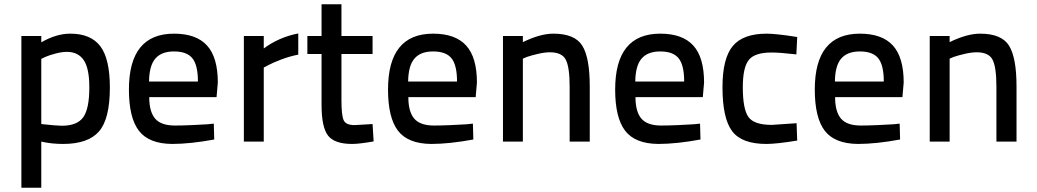

<svg xmlns="http://www.w3.org/2000/svg" viewBox="-20 -669 4897 907"><path d="M81 218V-499H175V-469Q246 -510 312 -510Q409 -510 454 -450.5Q499 -391 499 -255Q499 -107 447.5 -48Q396 11 278 11Q224 11 175 0V218ZM296 -424Q272 -424 242 -416Q212 -408 194 -400L175 -391V-83Q247 -75 272 -75Q345 -75 373.5 -115.5Q402 -156 402 -256Q402 -346 375.5 -385Q349 -424 296 -424Z M806 -76Q840 -76 886 -78Q932 -80 961 -82L990 -85L992 -10Q878 11 793 11Q683 10 636 -51.5Q589 -113 589 -246Q589 -510 802 -510Q907 -510 958 -454Q1009 -398 1009 -279L1003 -210H685Q685 -141 713 -108.5Q741 -76 806 -76ZM684 -284H915Q915 -361 889 -393.5Q863 -426 802 -426Q743 -426 714 -392.5Q685 -359 684 -284Z M1132 0V-499H1226V-440Q1297 -493 1389 -511V-411Q1348 -403 1307.5 -387.5Q1267 -372 1247 -361L1226 -350V0Z M1740 -414H1593V-196Q1593 -124 1603.5 -101Q1614 -78 1655 -78L1740 -83L1745 -1Q1678 11 1643 11Q1561 11 1530 -28Q1499 -67 1499 -174V-414H1432V-499H1499V-649H1593V-499H1740Z M2030 -76Q2064 -76 2110 -78Q2156 -80 2185 -82L2214 -85L2216 -10Q2102 11 2017 11Q1907 10 1860 -51.5Q1813 -113 1813 -246Q1813 -510 2026 -510Q2131 -510 2182 -454Q2233 -398 2233 -279L2227 -210H1909Q1909 -141 1937 -108.5Q1965 -76 2030 -76ZM1908 -284H2139Q2139 -361 2113 -393.5Q2087 -426 2026 -426Q1967 -426 1938 -392.5Q1909 -359 1908 -284Z M2450 0H2356V-499H2450V-470Q2532 -510 2594 -510Q2695 -510 2730.5 -453.5Q2766 -397 2766 -261V0H2671V-260Q2671 -351 2653 -386.5Q2635 -422 2578 -422Q2553 -422 2521 -414.5Q2489 -407 2469 -400L2450 -392Z M3103 -76Q3137 -76 3183 -78Q3229 -80 3258 -82L3287 -85L3289 -10Q3175 11 3090 11Q2980 10 2933 -51.5Q2886 -113 2886 -246Q2886 -510 3099 -510Q3204 -510 3255 -454Q3306 -398 3306 -279L3300 -210H2982Q2982 -141 3010 -108.5Q3038 -76 3103 -76ZM2981 -284H3212Q3212 -361 3186 -393.5Q3160 -426 3099 -426Q3040 -426 3011 -392.5Q2982 -359 2981 -284Z M3602 -510Q3624 -510 3660 -506Q3696 -502 3721 -498L3746 -494L3742 -412Q3663 -421 3625 -421Q3545 -421 3517 -385.5Q3489 -350 3489 -257Q3489 -154 3515.5 -116.5Q3542 -79 3626 -79L3743 -87L3746 -5Q3649 11 3600 11Q3484 11 3438.5 -49.5Q3393 -110 3393 -257Q3393 -393 3441.5 -451.5Q3490 -510 3602 -510Z M4046 -76Q4080 -76 4126 -78Q4172 -80 4201 -82L4230 -85L4232 -10Q4118 11 4033 11Q3923 10 3876 -51.5Q3829 -113 3829 -246Q3829 -510 4042 -510Q4147 -510 4198 -454Q4249 -398 4249 -279L4243 -210H3925Q3925 -141 3953 -108.5Q3981 -76 4046 -76ZM3924 -284H4155Q4155 -361 4129 -393.5Q4103 -426 4042 -426Q3983 -426 3954 -392.5Q3925 -359 3924 -284Z M4466 0H4372V-499H4466V-470Q4548 -510 4610 -510Q4711 -510 4746.5 -453.5Q4782 -397 4782 -261V0H4687V-260Q4687 -351 4669 -386.5Q4651 -422 4594 -422Q4569 -422 4537 -414.5Q4505 -407 4485 -400L4466 -392Z"/></svg>

Font: TitilliumText22L Lt
Style: Medium
Weight: 500
Designer: Campivisivi
Foundry: Campivisivi
Version: 1.000